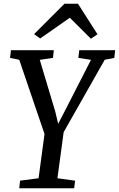

<svg xmlns="http://www.w3.org/2000/svg" viewBox="-20 -1013 640 1033"><path d="M83.5 0 88 -41 187.5 -54 219.5 -292 83.5 -691.5 34 -701.5 39 -743H269.5L265 -701.5L194 -691L277.5 -412L293 -347L326.5 -411.5L469.5 -691L401.5 -701.5L406.5 -743H599.5L595 -701.5L543.5 -691.5L322.5 -302L289 -54L384 -41L379 0ZM163.5 -829.5 327 -993H399.5L504.5 -828.5L469 -804.5Q441 -832.5 412.5 -861Q384 -889.5 355.5 -917.5Q316 -889.5 276.2 -861.8Q236.5 -834 196 -806Z"/></svg>

Font: Merriweather 24pt SemiCondensed
Style: Italic
Weight: 400
Width: 4
Italic angle: -7.8°
Designer: Eben Sorkin
Foundry: Eben Sorkin
Version: Version 2.101